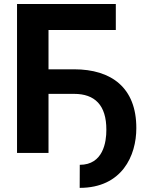

<svg xmlns="http://www.w3.org/2000/svg" viewBox="-20 -747 726 938"><path d="M217 0V-288.4H342.3C442.5 -288.4 500 -234 499.6 -112.9C500 -52.6 483.7 58.2 369.7 58.2L369.3 170.8C576 170.8 646.3 13.5 646 -121.4C646.3 -318.9 523.8 -408.4 342.3 -408.4H217V-600.5H545.8V-727.3H63.2V0Z"/></svg>

Font: Inter-Hewn
Style: Bold
Weight: 700
Designer: Rasmus Andersson
Foundry: rsms
Version: Version 3.012;git-f93a4a705